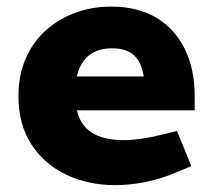

<svg xmlns="http://www.w3.org/2000/svg" viewBox="-20 -545 627 574"><path d="M323.9 8.5Q245 8.5 179.3 -22.2Q113.6 -53 74.4 -112.5Q35.2 -172 35.2 -257.4Q35.2 -321.4 57.4 -371.3Q79.6 -421.3 118.5 -455.6Q157.5 -489.8 207.2 -507.6Q256.9 -525.3 312.3 -525.3Q391.8 -525.3 447.5 -491.9Q503.2 -458.4 532.6 -398.2Q562.1 -337.9 562.1 -257.5V-215.1H209.9Q217.4 -183.4 236 -163.8Q254.5 -144.2 283.1 -135.2Q311.7 -126.1 347.7 -126.1Q373.3 -126.1 401.7 -130.1Q430.2 -134.1 460.2 -141.6L509.1 -153.6L552 -48.5L504.1 -28.5Q459.2 -9.5 413.3 -0.5Q367.3 8.5 323.9 8.5ZM209.5 -316.4H409.6Q403.6 -358 381 -379.3Q358.4 -400.6 314.8 -400.6Q287.7 -400.6 266.4 -391.6Q245.1 -382.6 230.8 -364Q216.5 -345.4 209.5 -316.4Z"/></svg>

Font: REM Medium
Style: Regular
Weight: 500
Designer: Octavio Pardo
Foundry: Ashler Design
Version: Version 1.005;gftools[0.9.28]